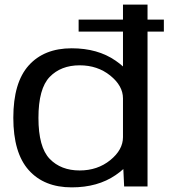

<svg xmlns="http://www.w3.org/2000/svg" viewBox="-20 -805 728 829"><path d="M319.5 -668.5H687.5V-720.5H319.5ZM516 0H617V-785H511V-108ZM289.5 4Q402 4 479.2 -49Q556.5 -102 556.5 -154L511 -213Q511 -158 456 -113.5Q401 -69 324 -69Q243 -69 194.5 -119.2Q146 -169.5 146 -296Q146 -422.5 194.5 -472.8Q243 -523 324 -523Q401 -523 456 -478.8Q511 -434.5 511 -380L556.5 -438Q556.5 -489.5 479.2 -543Q402 -596.5 289.5 -596.5Q170.5 -596.5 104 -522.5Q37.5 -448.5 37.5 -296.5Q37.5 -145 104 -70.5Q170.5 4 289.5 4Z"/></svg>

Font: Anybody SemiExpanded
Style: Regular
Weight: 400
Width: 6
Designer: Tyler Finck
Foundry: Etcetera Type Company
Version: Version 1.113;gftools[0.9.25]